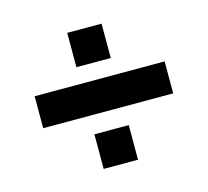

<svg xmlns="http://www.w3.org/2000/svg" viewBox="-81 -637 762 702"><g transform="rotate(-15 300.0 -286.5)"><path d="M229 -544H359V-414H229ZM546 -230H54V-351H546ZM229 -160H359V-29H229Z"/></g></svg>

Font: Muli Black
Style: Regular
Weight: 900
Designer: Vernon Adams
Foundry: Vernon Adams
Version: Version 2.001